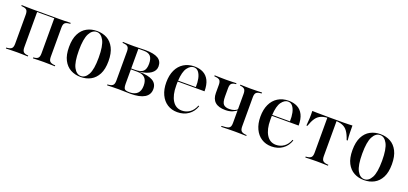

<svg xmlns="http://www.w3.org/2000/svg" viewBox="10 -1068 3658 1722"><g transform="rotate(20 1839.0 -207.5)"><path d="M383.9 -2.4Q358.1 -2.4 334.3 -1.6Q310.5 -0.8 282.3 0V-8.9L290.3 -9.7Q317.7 -12.1 328.6 -25Q339.5 -37.9 339.5 -68.5V-412.1H383.9Q411.3 -412.1 436.7 -412.9Q462.1 -413.7 491.9 -414.5V-405.6L479 -404Q450.8 -401.6 439.5 -389.1Q428.2 -376.6 428.2 -346V-68.5Q428.2 -37.9 439.5 -25.4Q450.8 -12.9 479 -9.7L491.9 -8.9V0Q462.1 -0.8 436.7 -1.6Q411.3 -2.4 383.9 -2.4ZM132.3 -2.4Q104 -2.4 79 -1.6Q54 -0.8 24.2 0V-8.9L37.1 -9.7Q65.3 -12.9 76.6 -25.4Q87.9 -37.9 87.9 -68.5V-346Q87.9 -376.6 76.6 -389.1Q65.3 -401.6 37.1 -404L24.2 -405.6V-414.5Q54 -413.7 79 -412.9Q104 -412.1 132.3 -412.1H175.8V-68.5Q175.8 -37.9 186.7 -25Q197.6 -12.1 225 -9.7L233.9 -8.9V0Q204.8 -0.8 181.5 -1.6Q158.1 -2.4 132.3 -2.4ZM155.6 -403.2V-412.1H361.3V-403.2Z M739.5 11.3Q686.3 11.3 644 -11.7Q601.6 -34.7 576.6 -82.7Q551.6 -130.6 551.6 -207.3Q551.6 -283.9 576.6 -332.7Q601.6 -381.5 644.4 -404.4Q687.1 -427.4 740.3 -427.4Q794.4 -427.4 836.3 -404.4Q878.2 -381.5 903.2 -332.7Q928.2 -283.9 928.2 -207.3Q928.2 -130.6 903.2 -82.7Q878.2 -34.7 835.9 -11.7Q793.5 11.3 739.5 11.3ZM740.3 2.4Q781.5 2.4 808.1 -46.4Q834.7 -95.2 834.7 -207.3Q834.7 -319.4 808.1 -369Q781.5 -418.5 740.3 -418.5Q698.4 -418.5 671.8 -369Q645.2 -319.4 645.2 -207.3Q645.2 -95.2 671.8 -46.4Q698.4 2.4 740.3 2.4Z M1098.4 -2.4Q1071 -2.4 1045.6 -1.6Q1020.2 -0.8 990.3 0V-8.9L1003.2 -9.7Q1031.5 -12.9 1042.7 -25.4Q1054 -37.9 1054 -68.5V-346Q1054 -376.6 1042.7 -389.1Q1031.5 -401.6 1003.2 -404L990.3 -405.6V-414.5Q1020.2 -412.9 1045.2 -412.5Q1070.2 -412.1 1098.4 -412.1H1096.8Q1124.2 -412.1 1152 -413.3Q1179.8 -414.5 1204.8 -414.5Q1287.1 -414.5 1326.6 -390.7Q1366.1 -366.9 1366.1 -316.9Q1366.1 -275 1327.4 -248Q1288.7 -221 1220.2 -213.7V-212.9Q1306.5 -211.3 1349.2 -186.3Q1391.9 -161.3 1391.9 -109.7Q1391.9 -55.6 1346 -27.8Q1300 0 1212.1 0Q1186.3 0 1157.3 -1.2Q1128.2 -2.4 1099.2 -2.4ZM1141.9 -69.4Q1141.9 -44.4 1146.8 -31.5Q1151.6 -18.5 1164.9 -14.1Q1178.2 -9.7 1204 -9.7H1199.2Q1249.2 -9.7 1274.6 -34.7Q1300 -59.7 1300 -108.9Q1300 -158.9 1275.8 -183.1Q1251.6 -207.3 1201.6 -207.3H1118.5V-216.1H1178.2Q1233.1 -216.1 1255.6 -237.9Q1278.2 -259.7 1278.2 -309.7Q1278.2 -358.9 1258.1 -381.5Q1237.9 -404 1193.5 -404H1140.3L1141.9 -405.6Z M1662.1 11.3Q1608.1 11.3 1566.9 -15.3Q1525.8 -41.9 1502.8 -91.1Q1479.8 -140.3 1479.8 -207.3Q1479.8 -275 1502.8 -324.2Q1525.8 -373.4 1569 -400.4Q1612.1 -427.4 1671 -427.4Q1718.5 -427.4 1754.4 -408.9Q1790.3 -390.3 1810.1 -350.8Q1829.8 -311.3 1829.8 -248.4H1540.3L1539.5 -257.3H1743.5Q1745.2 -301.6 1737.5 -337.9Q1729.8 -374.2 1712.5 -396.4Q1695.2 -418.5 1666.9 -418.5Q1634.7 -418.5 1606.9 -381Q1579 -343.5 1574.2 -255.6V-254Q1573.4 -242.7 1573.4 -231.5Q1573.4 -220.2 1573.4 -209.7Q1573.4 -120.2 1605.6 -68.1Q1637.9 -16.1 1696.8 -16.1Q1737.1 -16.1 1770.6 -39.1Q1804 -62.1 1822.6 -109.7L1830.6 -106.5Q1812.1 -50.8 1767.7 -19.8Q1723.4 11.3 1662.1 11.3Z M2061.3 -154Q1996 -154 1963.3 -183.1Q1930.6 -212.1 1930.6 -269.4V-346Q1930.6 -376.6 1919.4 -389.1Q1908.1 -401.6 1879 -404L1866.1 -405.6V-414.5Q1896 -413.7 1921.4 -412.9Q1946.8 -412.1 1974.2 -412.1Q2000 -412.1 2023.4 -412.9Q2046.8 -413.7 2074.2 -414.5V-405.6L2065.3 -404.8Q2039.5 -401.6 2029 -389.1Q2018.5 -376.6 2018.5 -346V-268.5Q2018.5 -212.1 2036.3 -193.5Q2054 -175 2091.9 -175Q2118.5 -175 2138.7 -182.3Q2158.9 -189.5 2171 -203.2V-193.5Q2156.5 -177.4 2127.8 -165.7Q2099.2 -154 2061.3 -154ZM2210.5 -2.4Q2188.7 -2.4 2167.7 -2Q2146.8 -1.6 2125.4 -1.2Q2104 -0.8 2079 0V-8.9L2110.5 -11.3Q2133.1 -12.9 2145.2 -18.5Q2157.3 -24.2 2162.1 -36.3Q2166.9 -48.4 2166.9 -68.5V-346Q2166.9 -376.6 2156 -389.1Q2145.2 -401.6 2119.4 -404.8L2111.3 -405.6V-414.5Q2137.9 -413.7 2161.7 -412.9Q2185.5 -412.1 2210.5 -412.1Q2238.7 -412.1 2263.7 -412.9Q2288.7 -413.7 2318.5 -414.5V-405.6L2305.6 -404Q2277.4 -401.6 2266.1 -389.1Q2254.8 -376.6 2254.8 -346V-68.5Q2254.8 -37.9 2266.1 -25.4Q2277.4 -12.9 2305.6 -9.7L2318.5 -8.9V0Q2288.7 -0.8 2263.7 -1.6Q2238.7 -2.4 2210.5 -2.4Z M2560.5 11.3Q2506.5 11.3 2465.3 -15.3Q2424.2 -41.9 2401.2 -91.1Q2378.2 -140.3 2378.2 -207.3Q2378.2 -275 2401.2 -324.2Q2424.2 -373.4 2467.3 -400.4Q2510.5 -427.4 2569.4 -427.4Q2616.9 -427.4 2652.8 -408.9Q2688.7 -390.3 2708.5 -350.8Q2728.2 -311.3 2728.2 -248.4H2438.7L2437.9 -257.3H2641.9Q2643.5 -301.6 2635.9 -337.9Q2628.2 -374.2 2610.9 -396.4Q2593.5 -418.5 2565.3 -418.5Q2533.1 -418.5 2505.2 -381Q2477.4 -343.5 2472.6 -255.6V-254Q2471.8 -242.7 2471.8 -231.5Q2471.8 -220.2 2471.8 -209.7Q2471.8 -120.2 2504 -68.1Q2536.3 -16.1 2595.2 -16.1Q2635.5 -16.1 2669 -39.1Q2702.4 -62.1 2721 -109.7L2729 -106.5Q2710.5 -50.8 2666.1 -19.8Q2621.8 11.3 2560.5 11.3Z M2990.3 -2.4Q2962.1 -2.4 2937.1 -1.6Q2912.1 -0.8 2882.3 0V-8.9L2895.2 -9.7Q2923.4 -12.9 2934.7 -25.4Q2946 -37.9 2946 -68.5V-207.3H3033.9V-68.5Q3033.9 -37.9 3045.2 -25.4Q3056.5 -12.9 3085.5 -9.7L3098.4 -8.9V0Q3068.5 -0.8 3043.1 -1.6Q3017.7 -2.4 2990.3 -2.4ZM2974.2 -403.2Q2922.6 -403.2 2891.1 -391.1Q2859.7 -379 2839.5 -350.4Q2819.4 -321.8 2802.4 -272.6H2793.5Q2796.8 -308.9 2798.4 -344Q2800 -379 2798.4 -413.7Q2819.4 -412.9 2840.7 -412.5Q2862.1 -412.1 2882.3 -412.1L2974.2 -411.3H3005.6H3097.6Q3118.5 -411.3 3139.9 -412.1Q3161.3 -412.9 3181.5 -413.7Q3181.5 -379 3182.3 -344Q3183.1 -308.9 3187.1 -272.6H3177.4Q3161.3 -321.8 3141.1 -350.4Q3121 -379 3089.1 -391.1Q3057.3 -403.2 3005.6 -403.2ZM2946 -207.3V-406.5H3033.9V-207.3Z M3444.4 11.3Q3391.1 11.3 3348.8 -11.7Q3306.5 -34.7 3281.5 -82.7Q3256.5 -130.6 3256.5 -207.3Q3256.5 -283.9 3281.5 -332.7Q3306.5 -381.5 3349.2 -404.4Q3391.9 -427.4 3445.2 -427.4Q3499.2 -427.4 3541.1 -404.4Q3583.1 -381.5 3608.1 -332.7Q3633.1 -283.9 3633.1 -207.3Q3633.1 -130.6 3608.1 -82.7Q3583.1 -34.7 3540.7 -11.7Q3498.4 11.3 3444.4 11.3ZM3445.2 2.4Q3486.3 2.4 3512.9 -46.4Q3539.5 -95.2 3539.5 -207.3Q3539.5 -319.4 3512.9 -369Q3486.3 -418.5 3445.2 -418.5Q3403.2 -418.5 3376.6 -369Q3350 -319.4 3350 -207.3Q3350 -95.2 3376.6 -46.4Q3403.2 2.4 3445.2 2.4Z"/></g></svg>

Font: Playfair 144pt SemiCondensed Medium
Style: Regular
Weight: 500
Width: 4
Designer: Claus Eggers Sørensen
Foundry: Claus Eggers Sørensen
Version: Version 2.203